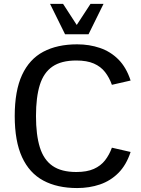

<svg xmlns="http://www.w3.org/2000/svg" viewBox="-20 -955 727 987"><path d="M376.5 11.7Q274.4 11.7 202.6 -26.9Q130.9 -65.4 93.3 -147.2Q55.7 -229 55.7 -358.4Q55.7 -488.3 93.3 -569.6Q130.9 -650.9 202.6 -689Q274.4 -727.1 376.5 -727.1Q439.5 -727.1 493.9 -708.5Q548.3 -689.9 588.9 -649.2Q629.4 -608.4 651.4 -541L555.2 -519Q542 -556.2 520 -584.5Q498 -612.8 462.4 -628.4Q426.8 -644 372.1 -644Q295.4 -644 250 -613Q204.6 -582 184.8 -518.8Q165 -455.6 165 -358.4Q165 -261.7 184.8 -197.8Q204.6 -133.8 250 -102.3Q295.4 -70.8 372.1 -70.8Q426.8 -70.8 462.4 -86.7Q498 -102.5 520 -130.9Q542 -159.2 555.2 -195.8L651.4 -173.8Q629.4 -106.9 588.9 -66.2Q548.3 -25.4 493.9 -6.8Q439.5 11.7 376.5 11.7ZM314.5 -778.8 237.3 -935.1H304.2L374.5 -826.7L445.3 -935.1H512.2L435.1 -778.8Z"/></svg>

Font: Pontano Sans SemiBold
Style: Regular
Weight: 600
Designer: Vernon Adams
Foundry: Vernon Adams
Version: Version 2.001